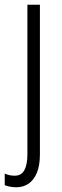

<svg xmlns="http://www.w3.org/2000/svg" viewBox="-43 -553 263 813"><path d="M26 240Q13 240 -0.5 237.5Q-14 235 -23 231V182Q-12 187 -1.5 189Q9 191 19 191Q48 191 60.5 167Q73 143 73 101V-533H126V101Q126 148 113 179Q100 210 77.5 225Q55 240 26 240Z"/></svg>

Font: Noto Sans Bengali Condensed Light
Style: Regular
Weight: 300
Width: 3
Designer: Jelle Bosma - Monotype Design Team
Foundry: Monotype Imaging Inc.
Version: Version 2.003